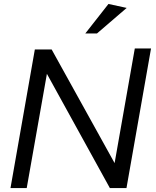

<svg xmlns="http://www.w3.org/2000/svg" viewBox="-20 -950 786 970"><path d="M241 -700H156L33 0H115L217 -577L535 0H619L743 -705H661L559 -126ZM411 -781H470L620 -910L528 -930Z"/></svg>

Font: Geom Light
Style: Italic
Weight: 300
Italic angle: -10°
Version: Version 1.102